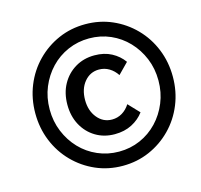

<svg xmlns="http://www.w3.org/2000/svg" viewBox="-110 -861 1051 1006"><g transform="rotate(-15 416.0 -358.0)"><path d="M436 26Q358 26 290.5 -3.5Q223 -33 171.5 -85.5Q120 -138 91.5 -208Q63 -278 63 -358Q63 -438 91.5 -508Q120 -578 171.5 -630.5Q223 -683 290.5 -712.5Q358 -742 436 -742Q514 -742 581.5 -712.5Q649 -683 700.5 -630.5Q752 -578 780.5 -508Q809 -438 809 -358Q809 -278 780.5 -208Q752 -138 700.5 -85.5Q649 -33 581.5 -3.5Q514 26 436 26ZM436 -51Q498 -51 551.5 -74.5Q605 -98 645 -140Q685 -182 708 -238Q731 -294 731 -358Q731 -423 708 -478.5Q685 -534 645 -576Q605 -618 551.5 -641.5Q498 -665 436 -665Q375 -665 321 -641.5Q267 -618 227 -576Q187 -534 164 -478.5Q141 -423 141 -358Q141 -294 164 -238Q187 -182 227 -140Q267 -98 321 -74.5Q375 -51 436 -51ZM541 -280 597 -221Q572 -187 531.5 -166Q491 -145 438 -145Q380 -145 334.5 -172.5Q289 -200 263 -248Q237 -296 237 -358Q237 -421 263.5 -469Q290 -517 336 -544.5Q382 -572 440 -572Q493 -572 532.5 -551Q572 -530 597 -495L541 -438Q524 -464 499 -479Q474 -494 444 -494Q396 -494 364.5 -456Q333 -418 333 -358Q333 -300 364.5 -261.5Q396 -223 444 -223Q474 -223 499 -238Q524 -253 541 -280Z"/></g></svg>

Font: Wix Madefor Text SemiBold
Style: Italic
Weight: 600
Italic angle: -12°
Designer: Dalton Maag Ltd
Foundry: Dalton Maag Ltd
Version: Version 3.100